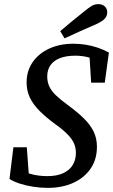

<svg xmlns="http://www.w3.org/2000/svg" viewBox="-20 -895 548 931"><path d="M26 -27 45 -181H110L121 -30L71 -74Q100 -59 134.5 -50Q169 -41 210 -41Q256 -41 287 -55.5Q318 -70 333 -95.5Q348 -121 348 -153Q348 -177 339.5 -198Q331 -219 309 -242Q287 -265 248 -293Q203 -326 172 -357Q141 -388 125 -421.5Q109 -455 109 -495Q109 -552 139 -594.5Q169 -637 220 -660Q271 -683 336 -683Q367 -683 397 -678Q427 -673 455 -663.5Q483 -654 508 -640L488 -494H422L413 -639L462 -594Q435 -610 406.5 -617.5Q378 -625 345 -625Q301 -625 270.5 -613Q240 -601 224.5 -578.5Q209 -556 209 -524Q209 -498 219 -476Q229 -454 251 -433Q273 -412 307 -387Q355 -352 386.5 -321Q418 -290 434 -257Q450 -224 450 -183Q450 -122 419.5 -77.5Q389 -33 335.5 -8.5Q282 16 212 16Q176 16 141 10.5Q106 5 76.5 -4.5Q47 -14 26 -27ZM272 -744Q300 -768 328 -791Q356 -814 385 -837Q409 -857 424 -866Q439 -875 457 -875Q476 -875 488 -864Q500 -853 500 -835Q500 -818 488.5 -805Q477 -792 447 -778Q408 -761 369.5 -744Q331 -727 293 -709Z"/></svg>

Font: Source Serif 4 Medium
Style: Italic
Weight: 500
Italic angle: -12°
Designer: Frank Grießhammer
Foundry: Adobe Systems Incorporated
Version: Version 4.004;hotconv 1.0.116;makeotfexe 2.5.65601